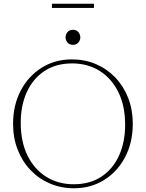

<svg xmlns="http://www.w3.org/2000/svg" viewBox="-20 -998 781 1028"><path d="M365 -680Q435 -680 494.2 -654.5Q553.5 -629 597.8 -582.5Q642 -536 666.5 -473Q691 -410 691 -335.5Q691 -235.5 650.2 -157.5Q609.5 -79.5 538.2 -34.8Q467 10 376 10Q306.5 10 247 -15.5Q187.5 -41 143.2 -87.5Q99 -134 74.5 -197Q50 -260 50 -334.5Q50 -434.5 90.8 -512.5Q131.5 -590.5 202.8 -635.2Q274 -680 365 -680ZM374.5 -11.5Q462 -11.5 523.5 -52.5Q585 -93.5 617.5 -165.5Q650 -237.5 650 -329.5Q650 -431.5 613.5 -505.2Q577 -579 513 -618.8Q449 -658.5 366.5 -658.5Q279.5 -658.5 217.8 -617.5Q156 -576.5 123.5 -504.8Q91 -433 91 -340.5Q91 -238.5 127.5 -164.8Q164 -91 228 -51.2Q292 -11.5 374.5 -11.5ZM370.5 -758Q352 -758 341.5 -770.2Q331 -782.5 331 -798Q331 -814 341.5 -826.2Q352 -838.5 370.5 -838.5Q389 -838.5 399.5 -826.2Q410 -814 410 -798Q410 -782.5 399.5 -770.2Q389 -758 370.5 -758ZM258 -955.5V-978H483V-955.5Z"/></svg>

Font: Newsreader Text ExtraLight
Style: Regular
Weight: 275
Designer: Hugues Gentile
Foundry: Production Type
Version: Version 1.001